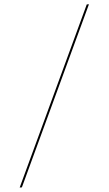

<svg xmlns="http://www.w3.org/2000/svg" viewBox="-137 -798 543 958"><g transform="rotate(-5 134.0 -319.5)"><path d="M-78 121 335 -760H346L-67 121Z"/></g></svg>

Font: Noto Serif Display SemiCondensed
Style: Bold Italic
Weight: 700
Width: 4
Italic angle: -12°
Designer: Monotype Design Team
Foundry: Monotype Imaging Inc.
Version: Version 2.009